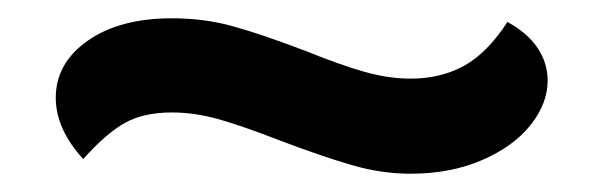

<svg xmlns="http://www.w3.org/2000/svg" viewBox="-20 -428 659 210"><path d="M287 -274Q246 -290 219.5 -297.5Q193 -305 168 -305Q137 -305 116.5 -293.5Q96 -282 71 -254Q41 -287 41 -321Q41 -359 76 -383.5Q111 -408 168 -408Q203 -408 234 -399.5Q265 -391 315 -372Q352 -357 378.5 -349.5Q405 -342 429 -342Q462 -342 487.5 -356Q513 -370 535 -404Q557 -392 568 -375.5Q579 -359 579 -340Q579 -315 560.5 -291.5Q542 -268 507.5 -253Q473 -238 429 -238Q397 -238 364.5 -247.5Q332 -257 287 -274Z"/></svg>

Font: K2D SemiBold
Style: Regular
Weight: 600
Designer: Katatrad Aksorn Co.,Ltd.
Foundry: Cadson Demak Co.,Ltd.
Version: Version 1.000; ttfautohint (v1.6)